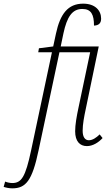

<svg xmlns="http://www.w3.org/2000/svg" viewBox="-147 -790 602 1050"><path d="M-80 240C-6 240 29 199 64 32L178 -504H346L282 -200C272 -153 264 -108 264 -72C264 -17 290 9 328 9C360 9 391 -10 414 -35L398 -55C380 -37 359 -23 339 -23C319 -23 305 -39 305 -75C305 -110 313 -152 322 -194L393 -536H185L200 -608C219 -696 247 -741 303 -741C352 -741 367 -710 367 -650C394 -651 406 -664 406 -688C406 -733 373 -770 308 -770C224 -770 182 -713 159 -606L144 -536L66 -526L62 -504H137L23 33C-8 179 -30 211 -80 211C-93 211 -110 207 -119 203L-127 232C-115 236 -97 240 -80 240Z"/></svg>

Font: Noto Serif Condensed ExtraLight
Style: Italic
Weight: 200
Width: 3
Italic angle: -12°
Designer: Monotype Design Team
Foundry: Monotype Imaging Inc.
Version: Version 2.013